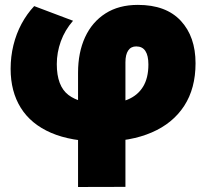

<svg xmlns="http://www.w3.org/2000/svg" viewBox="-20 -555 844 786"><path d="M299.5 210.5V-257Q299.5 -340 328.2 -402.5Q357 -465 411.8 -500Q466.5 -535 544.5 -535Q659.5 -535 720 -470Q780.5 -405 780.5 -296Q780.5 -193 734 -121.5Q687.5 -50 601.2 -12.8Q515 24.5 395.5 24.5Q272 24.5 189.2 -11.2Q106.5 -47 65 -113.8Q23.5 -180.5 23.5 -273Q23.5 -323.5 35 -370.2Q46.5 -417 68.2 -457.5Q90 -498 120 -530L279 -470Q245.5 -431.5 229 -385.8Q212.5 -340 212.5 -292.5Q212.5 -202.5 260.2 -166.2Q308 -130 400.5 -130Q460 -130 501.8 -147Q543.5 -164 565.5 -199.8Q587.5 -235.5 587.5 -291Q587.5 -327.5 575.2 -346.2Q563 -365 537.5 -365Q516 -365 504.8 -348.2Q493.5 -331.5 493.5 -300V210Z"/></svg>

Font: Geologica Black
Style: Regular
Weight: 900
Designer: Sindre Bremnes, Frode Helland
Foundry: Monokrom Skriftforlag AS
Version: Version 1.010;gftools[0.9.28]